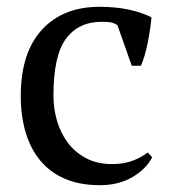

<svg xmlns="http://www.w3.org/2000/svg" viewBox="-20 -532 506 564"><path d="M41 0ZM427 -70Q409 -35 368.5 -11.5Q328 12 274 12Q215 12 171.5 -6.5Q128 -25 99 -59.5Q70 -94 55.5 -142.5Q41 -191 41 -250Q41 -377 103 -444.5Q165 -512 272 -512Q321 -512 359.5 -503.5Q398 -495 425 -481Q422 -448 414 -407Q406 -366 394 -339H367L325 -458Q318 -463 309 -465.5Q300 -468 279 -468Q211 -468 174 -418.5Q137 -369 137 -251Q137 -213 147.5 -177Q158 -141 179.5 -112.5Q201 -84 233.5 -67Q266 -50 309 -50Q344 -50 370 -60Q396 -70 414 -84Z"/></svg>

Font: PT Serif
Style: Regular
Weight: 400
Designer: A.Korolkova, O.Umpeleva, V.Yefimov
Foundry: ParaType Ltd
Version: Version 1.000W OFL; ttfautohint (v1.6)